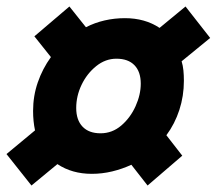

<svg xmlns="http://www.w3.org/2000/svg" viewBox="-21 -641 668 592"><path d="M-1 -166 87 -239Q84 -253 82.5 -268Q81 -283 81 -299Q81 -345 95.5 -387Q110 -429 136 -465L85 -529L193 -621L244 -557Q271 -571 301.5 -578Q332 -585 364 -585Q426 -585 471 -555L551 -621L627 -524L539 -452Q543 -439 544.5 -424Q546 -409 546 -392Q546 -345 532 -302Q518 -259 492 -224L541 -161L434 -69L384 -133Q356 -120 325 -112.5Q294 -105 262 -105Q201 -105 156 -135L76 -69ZM214 -308Q214 -271 233.5 -250.5Q253 -230 289 -230Q325 -230 353 -254Q381 -278 397 -313.5Q413 -349 413 -383Q413 -420 393.5 -440Q374 -460 338 -460Q304 -460 275.5 -437Q247 -414 230.5 -379.5Q214 -345 214 -308Z"/></svg>

Font: Radio Canada
Style: Italic
Weight: 400
Italic angle: -12°
Designer: Charles Daoud, Etienne Aubert Bonn, Alexandre Saumier Demers, Jacques Le Bailly
Foundry: Radio-Canada
Version: Version 2.104;gftools[0.9.28.dev5+ged2979d]